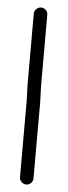

<svg xmlns="http://www.w3.org/2000/svg" viewBox="-50 -678 254 722"><g transform="rotate(5 76.5 -317.0)"><path d="M50 -366C50 -338 53 -300 52 -273V-8C52 5 64 17 78 17C92 17 103 5 103 -8V-272C104 -297 101 -338 101 -366V-626C101 -639 90 -651 76 -651C62 -651 50 -639 50 -626ZM52 -278Z"/></g></svg>

Font: Blanket
Style: Light
Weight: 300
Foundry: Cannot Into Space Fonts
Version: Version 0.9